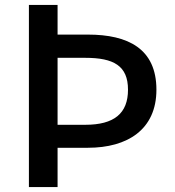

<svg xmlns="http://www.w3.org/2000/svg" viewBox="-20 -757 708 777"><path d="M97 0H213V-159H336C495 -159 613 -232 613 -394C613 -560 498 -617 336 -617H213V-737H97ZM213 -252V-523H325C440 -523 498 -491 498 -394C498 -298 442 -252 325 -252Z"/></svg>

Font: Noto Sans TC Medium
Style: Regular
Weight: 500
Designer: Ryoko NISHIZUKA 西塚涼子 (kana, bopomofo & ideographs); Paul D. Hunt (Latin, Greek & Cyrillic); Sandoll Communications 산돌커뮤니
Foundry: Adobe
Version: Version 2.004;hotconv 1.0.118;makeotfexe 2.5.65603